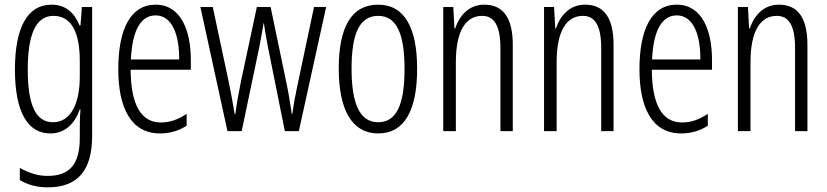

<svg xmlns="http://www.w3.org/2000/svg" viewBox="-20 -562 3547 823"><path d="M201 -542C97 -542 44 -443 44 -264C44 -81 99 10 196 10C258 10 300 -31 322 -93H325C322 -57 322 -28 322 -2V30C322 146 275 192 184 192C142 192 106 180 65 158V210C101 231 139 241 185 241C317 241 375 164 375 20V-532H331L325 -453H321C299 -506 263 -542 201 -542ZM209 -494C289 -494 322 -419 322 -300V-233C322 -125 287 -38 207 -38C135 -38 99 -108 99 -264C99 -407 130 -494 209 -494Z M647 -542C540 -542 487 -438 487 -265C487 -102 540 10 666 10C709 10 747 -2 780 -23V-74C743 -49 707 -37 670 -37C583 -37 541 -115 540 -263H798V-305C798 -432 755 -542 647 -542ZM647 -496C719 -496 749 -410 748 -307H541C547 -435 585 -496 647 -496Z M1129 -358 1201 0H1261L1378 -532H1326L1252 -182C1243 -140 1239 -115 1233 -73H1231C1223 -126 1215 -174 1207 -210L1140 -532H1081L1013 -214C1003 -164 993 -110 989 -73H986C978 -119 970 -166 960 -213L892 -532H839L955 0H1016L1091 -358C1098 -391 1104 -429 1110 -463H1111C1116 -430 1122 -393 1129 -358Z M1768 -267C1768 -443 1714 -542 1601 -542C1486 -542 1432 -445 1432 -268C1432 -91 1489 10 1601 10C1714 10 1768 -90 1768 -267ZM1487 -268C1487 -416 1520 -494 1601 -494C1682 -494 1714 -413 1714 -267C1714 -112 1679 -38 1601 -38C1522 -38 1487 -117 1487 -268Z M2056 -542C1990 -542 1950 -496 1931 -440H1928L1923 -532H1880V0H1934V-295C1934 -431 1977 -494 2047 -494C2098 -494 2125 -452 2125 -357V0H2178V-370C2178 -488 2135 -542 2056 -542Z M2488 -542C2422 -542 2382 -496 2363 -440H2360L2355 -532H2312V0H2366V-295C2366 -431 2409 -494 2479 -494C2530 -494 2557 -452 2557 -357V0H2610V-370C2610 -488 2567 -542 2488 -542Z M2881 -542C2774 -542 2721 -438 2721 -265C2721 -102 2774 10 2900 10C2943 10 2981 -2 3014 -23V-74C2977 -49 2941 -37 2904 -37C2817 -37 2775 -115 2774 -263H3032V-305C3032 -432 2989 -542 2881 -542ZM2881 -496C2953 -496 2983 -410 2982 -307H2775C2781 -435 2819 -496 2881 -496Z M3319 -542C3253 -542 3213 -496 3194 -440H3191L3186 -532H3143V0H3197V-295C3197 -431 3240 -494 3310 -494C3361 -494 3388 -452 3388 -357V0H3441V-370C3441 -488 3398 -542 3319 -542Z"/></svg>

Font: Noto Sans Kannada ExtraCondensed Light
Style: Regular
Weight: 300
Width: 2
Designer: Jelle Bosma - Monotype Design Team
Foundry: Monotype Imaging Inc.
Version: Version 2.005